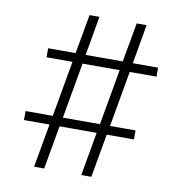

<svg xmlns="http://www.w3.org/2000/svg" viewBox="-81 -806 834 882"><g transform="rotate(10 335.5 -365.0)"><path d="M53 -203V-245H180L226 -505H105V-547H233L266 -730H312L280 -547H453L486 -730H532L500 -547H618V-505H493L447 -245H566V-203H439L403 0H356L392 -203H219L183 0H136L172 -203ZM446 -505H273L227 -245H400Z"/></g></svg>

Font: M PLUS 1p Light
Style: Regular
Weight: 300
Version: Version 1.061